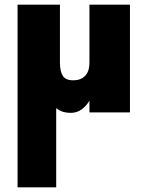

<svg xmlns="http://www.w3.org/2000/svg" viewBox="-20 -480 630 820"><path d="M236 -460V-212Q236 -176 248 -156.5Q260 -137 293 -137Q325 -137 343.5 -156Q362 -175 362 -212V-460H535V0H362V-50Q349 -28 329 -13Q309 2 282 2Q267 2 252.5 -1.5Q238 -5 220 -18V320H55V-460Z"/></svg>

Font: Jost* Heavy
Style: Regular
Weight: 800
Version: Version 3.7